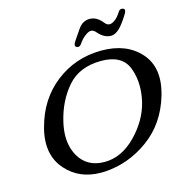

<svg xmlns="http://www.w3.org/2000/svg" viewBox="-134 -1060 1155 1210"><g transform="rotate(-15 443.5 -455.0)"><path d="M439.5 -775.4Q421.4 -779.8 423.8 -794.4V-795.9Q426.3 -806.2 440.9 -826.7L480 -883.8Q509.8 -927.7 556.2 -927.7Q602.1 -927.7 639.2 -881.3Q653.3 -862.3 670.9 -862.3Q686 -862.3 705.6 -876.5Q725.1 -890.1 746.6 -923.8Q754.4 -937 768.1 -937Q770.5 -937 773.4 -936.5Q789.1 -932.1 786.6 -920.4L785.6 -916.5Q783.7 -907.7 780.8 -903.8Q747.1 -847.2 718.3 -818.4Q689 -789.6 660.6 -789.6Q616.7 -789.6 577.6 -834Q562.5 -853 544.9 -853Q531.7 -853 515.1 -841.8L503.4 -833.5Q481.9 -816.9 461.4 -786.6Q453.1 -775.4 439.5 -775.4ZM571.8 -715.8H576.7Q739.7 -715.8 829.1 -615.7Q887.2 -550.3 887.2 -456.1Q887.2 -416 876.5 -371.1Q873.5 -357.4 869.6 -343.8Q819.3 -172.4 687.5 -77.1Q556.2 18.1 399.9 26.9Q388.7 27.3 377 27.3Q235.8 27.3 149.9 -69.8Q87.9 -139.6 87.9 -238.8Q87.9 -280.3 98.6 -326.7Q100.6 -335.4 103.5 -344.7Q148.4 -514.6 276.4 -614.3Q404.3 -713.9 571.8 -715.8ZM557.6 -653.3Q415 -652.8 336.9 -562.5Q258.8 -472.2 229 -342.8Q217.8 -294.4 217.8 -252Q217.8 -179.7 250 -123Q301.8 -33.2 414.1 -32.2H416.5Q526.4 -32.2 620.1 -127Q714.4 -223.1 741.7 -339.8L742.2 -342.8Q752.9 -391.6 752.9 -437Q752.9 -501.5 731 -557.6Q692.9 -653.3 557.6 -653.3Z"/></g></svg>

Font: Caudex
Style: Bold
Weight: 700
Italic angle: -13°
Version: Version 1.04